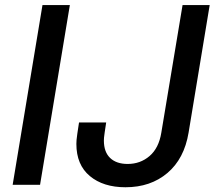

<svg xmlns="http://www.w3.org/2000/svg" viewBox="-20 -748 869 777"><path d="M262.7 -727.5 142.1 0H31.2L151.9 -727.5ZM487.8 9.8Q397.9 9.8 343.5 -35.6Q289.1 -81.1 289.1 -165.5Q289.1 -172.9 289.8 -181.9Q290.5 -190.9 293 -207.5Q295.4 -224.1 299.8 -252.4H409.7Q405.8 -226.1 403.6 -211.9Q401.4 -197.8 400.9 -190.9Q400.4 -184.1 400.4 -179.2Q400.4 -132.8 425.8 -108.6Q451.2 -84.5 496.6 -84.5Q547.9 -84.5 585.2 -116.5Q622.6 -148.4 632.8 -210.9L718.8 -727.5H828.6L743.2 -211.4Q725.6 -105.5 657.5 -47.9Q589.4 9.8 487.8 9.8Z"/></svg>

Font: Inter 20pt Medium
Style: Italic
Weight: 500
Italic angle: -9.3988°
Version: Version 4.001;git-66647c0bb